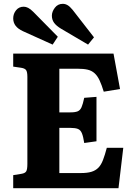

<svg xmlns="http://www.w3.org/2000/svg" viewBox="-20 -983 700 1003"><path d="M49 0V-68L92 -75Q111 -78 117 -88Q123 -98 123 -127V-581Q123 -607 116.5 -616.5Q110 -626 90 -629L49 -635V-703H573L607 -518L522 -504Q511 -540 500 -563.5Q489 -587 474 -600.5Q459 -614 438 -619Q417 -624 385 -624H290V-396H348Q373 -396 386 -401.5Q399 -407 406 -423Q413 -439 420 -472L484 -477V-245L420 -236Q415 -269 408 -286.5Q401 -304 387 -309.5Q373 -315 347 -315H290V-79H403Q436 -79 457.5 -85.5Q479 -92 493.5 -106.5Q508 -121 518 -147Q528 -173 538 -211H624L599 0ZM440 -750 299 -833Q274 -848 262.5 -864Q251 -880 251 -901Q251 -922 266.5 -942.5Q282 -963 308 -963Q321 -963 333 -956Q345 -949 359 -932L471 -788ZM255 -750 100 -820Q74 -832 61.5 -848.5Q49 -865 49 -887Q49 -911 64 -929.5Q79 -948 104 -948Q115 -948 127 -942Q139 -936 154 -921L282 -791Z"/></svg>

Font: Literata 18pt
Style: Bold
Weight: 700
Designer: Latin by Veronika Burian and Jose Scaglione. Greek by Irene Vlachou. Cyrillic by Vera Evstafieva.
Foundry: TypeTogether
Version: Version 3.103;gftools[0.9.29]